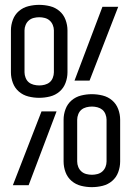

<svg xmlns="http://www.w3.org/2000/svg" viewBox="-20 -763 540 791"><path d="M141 -360Q119 -360 97 -365.5Q75 -371 58 -385.5Q41 -400 33 -421.5Q25 -443 25 -465V-638Q25 -660 33 -681.5Q41 -703 58 -717.5Q75 -732 97 -737.5Q119 -743 141 -743Q164 -743 186 -737.5Q208 -732 225 -717.5Q242 -703 250 -681.5Q258 -660 258 -638V-465Q258 -443 250 -421.5Q242 -400 225 -385.5Q208 -371 186 -365.5Q164 -360 141 -360ZM287 -431 402 -735H467L349 -431ZM142 -411Q153 -411 164.5 -414Q176 -417 184.5 -424Q193 -431 197.5 -442.5Q202 -454 202 -465V-638Q202 -649 197.5 -660Q193 -671 184.5 -678.5Q176 -686 164.5 -689Q153 -692 142 -692Q130 -692 118.5 -689Q107 -686 98.5 -678.5Q90 -671 85.5 -660Q81 -649 81 -638V-465Q81 -454 85.5 -442.5Q90 -431 98.5 -424Q107 -417 118.5 -414Q130 -411 142 -411ZM358 8Q336 8 314 2.5Q292 -3 275 -17.5Q258 -32 250 -53.5Q242 -75 242 -98V-270Q242 -292 250 -313.5Q258 -335 275 -349.5Q292 -364 314 -369.5Q336 -375 358 -375Q381 -375 403 -369.5Q425 -364 442 -349.5Q459 -335 467 -313.5Q475 -292 475 -270V-98Q475 -75 467 -53.5Q459 -32 442 -17.5Q425 -3 403 2.5Q381 8 358 8ZM359 -43Q370 -43 381.5 -46Q393 -49 401.5 -56.5Q410 -64 414.5 -75Q419 -86 419 -98V-270Q419 -281 414.5 -292.5Q410 -304 401.5 -311Q393 -318 381.5 -321Q370 -324 359 -324Q347 -324 335.5 -321Q324 -318 315.5 -311Q307 -304 302.5 -292.5Q298 -281 298 -270V-98Q298 -86 302.5 -75Q307 -64 315.5 -56.5Q324 -49 335.5 -46Q347 -43 359 -43ZM33 0 151 -304H213L98 0Z"/></svg>

Font: Iosevka Term Curly Light
Style: Regular
Weight: 300
Designer: Belleve Invis
Foundry: Belleve Invis
Version: Version 32.3.0